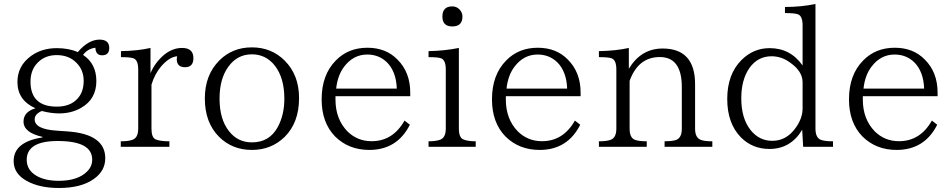

<svg xmlns="http://www.w3.org/2000/svg" viewBox="-20 -750 4801 968"><path d="M372.1 -487.3Q425.8 -550.3 481.9 -550.3Q530.8 -550.3 530.8 -508.3Q530.8 -471.2 494.6 -471.2Q462.4 -471.2 460.9 -509.3Q421.4 -504.4 398.9 -473.1Q465.8 -428.7 465.8 -341.3Q465.8 -250 388.7 -206.1Q340.3 -178.2 277.8 -178.2Q237.3 -178.2 190.9 -190.4Q154.8 -175.3 154.8 -148.4Q154.8 -98.6 265.6 -91.3L321.8 -87.4Q510.7 -73.7 510.7 47.9Q510.7 111.3 453.6 151.9Q390.1 197.8 276.9 197.8Q178.2 197.8 113.8 161.6Q48.8 125.5 48.8 62Q48.8 -34.7 193.8 -57.1V-60.1Q98.6 -81.5 98.6 -137.2Q98.6 -186 158.7 -204.1Q67.9 -244.6 67.9 -336.4Q67.9 -417.5 135.7 -467.3Q190.4 -507.3 266.6 -507.3Q327.1 -507.3 372.1 -487.3ZM265.6 -472.2Q208 -472.2 170.9 -435.1Q133.8 -398.4 133.8 -338.4Q133.8 -212.4 266.6 -212.4Q334 -212.4 370.6 -252.4Q401.9 -286.1 401.9 -342.3Q401.9 -397 365.7 -433.1Q328.1 -472.2 265.6 -472.2ZM271 -39.1Q114.7 -39.1 114.7 55.7Q114.7 107.9 164.6 136.7Q207.5 161.6 275.9 161.6Q373.5 161.6 419.9 113.8Q444.8 88.9 444.8 54.7Q444.8 -39.1 271 -39.1Z M738.8 -380.9Q761.2 -435.1 809.1 -475.1Q851.1 -508.3 897.9 -508.3Q955.1 -508.3 955.1 -457Q955.1 -411.1 913.1 -411.1Q871.1 -411.1 871.1 -452.1Q871.1 -455.6 873 -466.3Q834 -462.9 793 -416Q760.3 -377.9 743.7 -323.2V-101.1Q743.7 -55.7 765.6 -46.9Q788.6 -37.6 834 -37.6V-9.8H588.9V-37.6Q624.5 -37.6 644 -43.9Q676.8 -52.7 676.8 -101.1V-399.9Q676.8 -447.3 652.8 -456.1Q636.2 -461.9 589.8 -461.9V-492.2Q675.3 -493.7 738.8 -508.3Z M1250 -511.2Q1348.6 -511.2 1415.5 -444.3Q1487.8 -372.1 1487.8 -255.4Q1487.8 -132.3 1415.5 -60.1Q1348.1 5.9 1250 5.9Q1150.9 5.9 1084.5 -60.1Q1012.7 -132.3 1012.7 -253.4Q1012.7 -372.1 1085.9 -445.3Q1151.9 -511.2 1250 -511.2ZM1250 -476.1Q1175.8 -476.1 1130.9 -413.1Q1086.9 -352.5 1086.9 -252.9Q1086.9 -148.4 1134.8 -88.4Q1178.7 -32.2 1250 -32.2Q1338.9 -32.2 1380.9 -110.4Q1413.6 -171.9 1413.6 -252Q1413.6 -357.4 1365.7 -418.9Q1320.8 -476.1 1250 -476.1Z M2048.3 -265.1H1671.4V-248Q1671.4 -149.9 1731.4 -87.9Q1781.7 -38.1 1853.5 -38.1Q1960.9 -38.1 2019.5 -142.1L2046.4 -121.1Q1982.4 5.9 1841.8 5.9Q1737.8 5.9 1669.4 -62Q1601.6 -131.8 1601.6 -249Q1601.6 -373 1673.3 -445.3Q1735.8 -509.3 1832.5 -509.3Q1926.3 -509.3 1984.4 -449.2Q2048.3 -385.3 2048.3 -283.2ZM1980.5 -303.2Q1977.5 -389.2 1930.7 -436Q1890.1 -475.1 1831.5 -475.1Q1761.7 -475.1 1715.3 -414.1Q1682.1 -370.6 1674.8 -303.2Z M2260.3 -717.8Q2281.7 -717.8 2296.4 -702.6Q2311.5 -687.5 2311.5 -666.5Q2311.5 -616.7 2260.3 -616.7Q2210.4 -616.7 2210.4 -666.5Q2210.4 -717.8 2260.3 -717.8ZM2378.4 -9.8H2140.6V-37.6Q2173.3 -37.6 2194.3 -43.9Q2227.5 -52.7 2227.5 -101.1V-399.9Q2227.5 -447.3 2203.6 -456.1Q2188.5 -461.9 2140.6 -461.9V-492.2Q2222.2 -493.7 2293.5 -508.3V-101.1Q2293.5 -56.2 2316.4 -46.9Q2338.9 -37.6 2378.4 -37.6Z M2907.2 -265.1H2530.3V-248Q2530.3 -149.9 2590.3 -87.9Q2640.6 -38.1 2712.4 -38.1Q2819.8 -38.1 2878.4 -142.1L2905.3 -121.1Q2841.3 5.9 2700.7 5.9Q2596.7 5.9 2528.3 -62Q2460.4 -131.8 2460.4 -249Q2460.4 -373 2532.2 -445.3Q2594.7 -509.3 2691.4 -509.3Q2785.2 -509.3 2843.3 -449.2Q2907.2 -385.3 2907.2 -283.2ZM2839.4 -303.2Q2836.4 -389.2 2789.6 -436Q2749 -475.1 2690.4 -475.1Q2620.6 -475.1 2574.2 -414.1Q2541 -370.6 2533.7 -303.2Z M3571.3 -9.8H3330.6V-37.6Q3362.8 -37.6 3384.3 -43Q3417.5 -51.8 3417.5 -101.1V-311Q3417.5 -462.4 3306.6 -462.4Q3197.8 -462.4 3154.3 -342.3V-101.1Q3154.3 -55.2 3181.6 -44.9Q3201.2 -37.6 3240.7 -37.6V-9.8H2999.5V-37.6Q3035.2 -37.6 3054.7 -43.9Q3087.4 -52.7 3087.4 -101.1V-399.9Q3087.4 -447.3 3063.5 -456.1Q3046.9 -461.9 2999.5 -461.9V-492.2Q3085.4 -493.7 3150.4 -508.3V-403.3Q3211.9 -505.4 3320.8 -505.4Q3484.4 -505.4 3484.4 -325.2V-101.1Q3484.4 -55.7 3513.2 -44.9Q3531.2 -37.6 3571.3 -37.6Z M4179.7 -9.8H4029.3L4024.4 -95.7Q3966.3 1 3859.4 1Q3774.4 1 3716.3 -56.6Q3646.5 -127 3646.5 -251Q3646.5 -375.5 3718.3 -447.3Q3778.3 -507.3 3860.4 -507.3Q3964.8 -507.3 4026.4 -419.9V-622.1Q4026.4 -668.9 4003.4 -677.7Q3988.3 -684.1 3937.5 -684.1V-714.8Q4019.5 -714.8 4091.3 -730V-102.1Q4091.3 -55.2 4118.7 -44.9Q4138.2 -37.6 4179.7 -37.6ZM4026.4 -203.1V-335Q4026.4 -390.1 3965.3 -433.1Q3921.9 -466.3 3869.6 -466.3Q3800.8 -466.3 3758.3 -407.2Q3717.3 -348.1 3717.3 -254.4Q3717.3 -153.3 3764.2 -94.2Q3807.6 -40 3873.5 -40Q3944.8 -40 3991.2 -105Q4026.4 -153.8 4026.4 -203.1Z M4707 -265.1H4330.1V-248Q4330.1 -149.9 4390.1 -87.9Q4440.4 -38.1 4512.2 -38.1Q4619.6 -38.1 4678.2 -142.1L4705.1 -121.1Q4641.1 5.9 4500.5 5.9Q4396.5 5.9 4328.1 -62Q4260.3 -131.8 4260.3 -249Q4260.3 -373 4332 -445.3Q4394.5 -509.3 4491.2 -509.3Q4585 -509.3 4643.1 -449.2Q4707 -385.3 4707 -283.2ZM4639.2 -303.2Q4636.2 -389.2 4589.4 -436Q4548.8 -475.1 4490.2 -475.1Q4420.4 -475.1 4374 -414.1Q4340.8 -370.6 4333.5 -303.2Z"/></svg>

Font: I.Ming
Style: Regular
Weight: 400
Designer: Ichiten Fonts Project
Version: Version 6.11; Dec 27, 2019